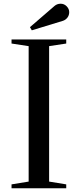

<svg xmlns="http://www.w3.org/2000/svg" viewBox="-20 -1012 414 1032"><path d="M336 -21V0H42V-21L134 -36V-764L42 -778V-800H336V-778L244 -764V-36ZM318 -900 151 -849 141 -866 273 -980Q287 -992 306 -992Q325 -992 338.5 -978Q352 -964 352 -947Q352 -930 342.5 -917.5Q333 -905 318 -900Z"/></svg>

Font: Prata
Style: Regular
Weight: 400
Designer: Cyreal (www.cyreal.org)
Foundry: Cyreal (www.cyreal.org)
Version: Version 1.010